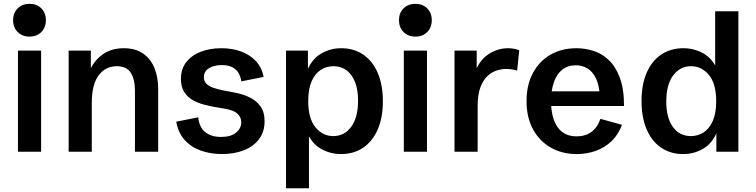

<svg xmlns="http://www.w3.org/2000/svg" viewBox="-20 -791 3942 1001"><path d="M73.7 0V-527.3H194.3V0ZM133.8 -600.1Q96.2 -600.1 72.3 -624Q48.3 -647.9 48.3 -685.5Q48.3 -723.6 72.3 -747.3Q96.2 -771 133.8 -771Q171.9 -771 195.6 -747.3Q219.2 -723.6 219.2 -685.5Q219.2 -647.9 195.6 -624Q171.9 -600.1 133.8 -600.1Z M337.9 0V-527.3H453.6V-406.7L450.2 -428.2Q473.1 -478 517.6 -508.8Q562 -539.6 625.5 -539.6Q684.6 -539.6 724.4 -512.9Q764.2 -486.3 784.4 -438.2Q804.7 -390.1 804.7 -325.7V0H683.6V-317.4Q683.6 -377 661.9 -411.4Q640.1 -445.8 588.9 -445.8Q529.8 -445.8 494.1 -397.9Q458.5 -350.1 458.5 -254.9V0Z M1136.7 12.2Q1078.1 12.2 1027.6 -5.6Q977.1 -23.4 943.1 -60.8Q909.2 -98.1 898.9 -156.7L1013.7 -179.2Q1018.6 -127.9 1049.6 -102.5Q1080.6 -77.1 1132.3 -77.1Q1183.6 -77.1 1210.7 -99.6Q1237.8 -122.1 1237.8 -153.3Q1237.8 -180.7 1217.5 -198.7Q1197.3 -216.8 1152.8 -224.1L1098.6 -233.4Q1071.3 -238.3 1041 -246.3Q1010.7 -254.4 983.9 -269.8Q957 -285.2 940.2 -311.8Q923.3 -338.4 923.3 -379.4Q923.3 -431.6 951.2 -467.3Q979 -502.9 1026.6 -521.2Q1074.2 -539.6 1133.8 -539.6Q1191.9 -539.6 1238 -522.2Q1284.2 -504.9 1314.7 -471.7Q1345.2 -438.5 1354.5 -390.1L1238.3 -366.7Q1234.9 -390.1 1224.1 -409.4Q1213.4 -428.7 1192.1 -440.2Q1170.9 -451.7 1136.2 -451.7Q1095.7 -451.7 1069.3 -435.3Q1043 -418.9 1043 -388.7Q1043 -368.7 1054.9 -355.7Q1066.9 -342.8 1088.9 -334.5Q1110.8 -326.2 1140.6 -320.3L1199.2 -309.1Q1240.7 -302.2 1277.3 -285.4Q1314 -268.6 1336.7 -238.3Q1359.4 -208 1359.4 -158.7Q1359.4 -104 1330.6 -65.7Q1301.8 -27.3 1251.5 -7.6Q1201.2 12.2 1136.7 12.2Z M1471.2 190.4V-527.3H1585.4V-419.9L1583.5 -427.7Q1608.4 -485.4 1655.8 -512.5Q1703.1 -539.6 1759.3 -539.6Q1825.2 -539.6 1873.8 -506.3Q1922.4 -473.1 1949.2 -411.1Q1976.1 -349.1 1976.1 -262.7Q1976.1 -177.2 1949 -115.5Q1921.9 -53.7 1873 -20.8Q1824.2 12.2 1757.8 12.2Q1702.1 12.2 1654.5 -14.4Q1606.9 -41 1579.6 -102.1L1590.8 -104.5V190.4ZM1717.3 -81.5Q1775.4 -81.5 1811 -129.9Q1846.7 -178.2 1846.7 -265.6Q1846.7 -351.1 1812 -398.4Q1777.3 -445.8 1718.3 -445.8Q1682.1 -445.8 1652.1 -426.5Q1622.1 -407.2 1604.5 -366.9Q1586.9 -326.7 1586.9 -264.6Q1586.9 -172.9 1624.8 -127.2Q1662.6 -81.5 1717.3 -81.5Z M2085.4 0V-527.3H2206.1V0ZM2145.5 -600.1Q2107.9 -600.1 2084 -624Q2060.1 -647.9 2060.1 -685.5Q2060.1 -723.6 2084 -747.3Q2107.9 -771 2145.5 -771Q2183.6 -771 2207.3 -747.3Q2231 -723.6 2231 -685.5Q2231 -647.9 2207.3 -624Q2183.6 -600.1 2145.5 -600.1Z M2349.6 0V-527.3H2465.3V-411.1L2460.9 -425.8Q2485.4 -482.9 2531.2 -511.2Q2577.1 -539.6 2628.9 -539.6Q2643.6 -539.6 2658.4 -537.1Q2673.3 -534.7 2687 -528.8L2676.3 -422.9Q2646.5 -431.6 2618.2 -431.6Q2597.2 -431.6 2571.5 -424.1Q2545.9 -416.5 2522.9 -396Q2500 -375.5 2485.1 -337.2Q2470.2 -298.8 2470.2 -237.8V0Z M2987.3 12.2Q2910.6 12.2 2851.6 -21.5Q2792.5 -55.2 2758.8 -117.2Q2725.1 -179.2 2725.1 -263.7Q2725.1 -348.1 2758.3 -410.2Q2791.5 -472.2 2850.1 -505.9Q2908.7 -539.6 2985.4 -539.6Q3028.3 -539.6 3072 -526.4Q3115.7 -513.2 3152.1 -479.7Q3188.5 -446.3 3210.9 -387.5Q3233.4 -328.6 3233.4 -238.3H2802.7V-314.9H3126L3107.4 -287.1Q3104.5 -346.2 3087.2 -382.1Q3069.8 -418 3042.7 -434.3Q3015.6 -450.7 2982.4 -450.7Q2940.4 -450.7 2911.6 -428Q2882.8 -405.3 2867.9 -363Q2853 -320.8 2853 -263.2Q2853 -177.2 2886.7 -128.7Q2920.4 -80.1 2986.3 -80.1Q3031.2 -80.1 3063 -103Q3094.7 -126 3110.4 -171.4L3222.7 -140.1Q3203.6 -88.9 3168.5 -55.2Q3133.3 -21.5 3086.4 -4.6Q3039.6 12.2 2987.3 12.2Z M3541 12.2Q3476.1 12.2 3427 -21Q3377.9 -54.2 3351.3 -116.5Q3324.7 -178.7 3324.7 -264.6Q3324.7 -350.6 3351.6 -412.1Q3378.4 -473.6 3427.5 -506.6Q3476.6 -539.6 3542.5 -539.6Q3598.1 -539.6 3646 -513.2Q3693.8 -486.8 3721.2 -425.3L3708.5 -423.3V-732.4H3829.6V0H3714.8V-107.4L3716.8 -100.1Q3692.4 -42.5 3645.3 -15.1Q3598.1 12.2 3541 12.2ZM3582 -81.5Q3619.1 -81.5 3648.9 -101.1Q3678.7 -120.6 3696.3 -160.9Q3713.9 -201.2 3713.9 -262.7Q3713.9 -355 3675.8 -400.4Q3637.7 -445.8 3583 -445.8Q3525.4 -445.8 3489.5 -397.7Q3453.6 -349.6 3453.6 -261.7Q3453.6 -176.8 3488.3 -129.2Q3522.9 -81.5 3582 -81.5Z"/></svg>

Font: Schibsted Grotesk SemiBold
Style: Regular
Weight: 600
Designer: Bakken & Baeck AS, Henrik Kongsvoll
Foundry: Schibsted ASA
Version: Version 1.100;gftools[0.9.25]